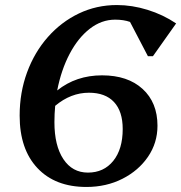

<svg xmlns="http://www.w3.org/2000/svg" viewBox="-20 -726 719 762"><path d="M323 16Q199 16 128.5 -59Q58 -134 58 -267Q58 -359 87.5 -439Q117 -519 170 -579Q223 -639 293 -672.5Q363 -706 444 -706Q504 -706 565.5 -687Q627 -668 679 -633L587 -503H567L496 -639Q471 -648 437 -648Q383 -648 336.5 -612Q290 -576 256.5 -512.5Q223 -449 207 -367Q282 -427 385 -427Q487 -427 546 -373Q605 -319 605 -227Q605 -159 567.5 -104Q530 -49 466 -16.5Q402 16 323 16ZM196 -241Q196 -148 231.5 -94.5Q267 -41 329 -41Q392 -41 429.5 -87.5Q467 -134 467 -214Q467 -284 432.5 -321Q398 -358 333 -358Q261 -358 199 -306Q196 -274 196 -241Z"/></svg>

Font: Platypi Medium
Style: Italic
Weight: 500
Italic angle: -13°
Designer: David Sargent
Foundry: Bolt Cutter Type
Version: Version 1.200; ttfautohint (v1.8.4.7-5d5b)